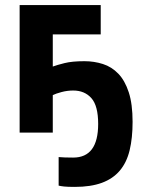

<svg xmlns="http://www.w3.org/2000/svg" viewBox="-20 -520 574 753"><path d="M187 0H57V-500H375V-385H187V-259Q203 -265 233 -272.5Q263 -280 311 -280Q349 -280 383.5 -269Q418 -258 444 -231Q470 -204 485 -158Q500 -112 500 -42Q500 21 488.5 69Q477 117 450 149Q423 181 379.5 197Q336 213 273 213Q245 213 231.5 211.5Q218 210 210 208V96Q218 97 234.5 97.5Q251 98 267 98Q365 98 365 -34Q365 -105 338.5 -135Q312 -165 267 -165Q244 -165 221.5 -159Q199 -153 187 -147Z"/></svg>

Font: PT Sans
Style: Bold
Weight: 700
Version: Version 2.003W OFL; ttfautohint (v1.6)